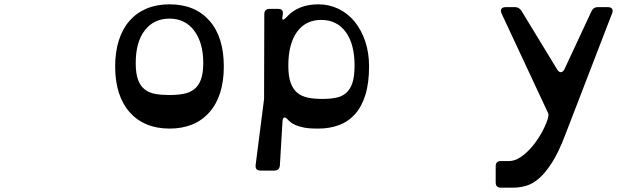

<svg xmlns="http://www.w3.org/2000/svg" viewBox="-20 -580 2923 887"><path d="M763 -494Q691 -494 649 -440Q607 -386 607 -289Q607 -241 617.5 -212Q628 -183 648.5 -167Q669 -151 698 -146Q727 -141 763 -141Q799 -141 828 -146.5Q857 -152 877 -167.5Q897 -183 908 -212Q919 -241 919 -289Q919 -383 877 -438.5Q835 -494 763 -494ZM763 -560Q881 -560 947.5 -484.5Q1014 -409 1014 -273Q1014 -137 947.5 -61.5Q881 14 763 14Q704 14 657.5 -5.5Q611 -25 578.5 -62Q546 -99 529 -152Q512 -205 512 -273Q512 -340 529 -393.5Q546 -447 578.5 -484Q611 -521 657.5 -540.5Q704 -560 763 -560Z M1618 -277Q1618 -377 1577 -432.5Q1536 -488 1464 -488Q1392 -488 1352 -432.5Q1312 -377 1312 -277Q1312 -227 1323 -197Q1334 -167 1354.5 -150.5Q1375 -134 1404 -128.5Q1433 -123 1469 -123Q1505 -123 1532.5 -128.5Q1560 -134 1579 -150.5Q1598 -167 1608 -197Q1618 -227 1618 -277ZM1273 184Q1271 208 1248 208H1184Q1158 208 1161 182L1200 -123L1201 -514Q1201 -539 1226 -539H1264Q1292 -539 1286 -512V-509Q1278 -474 1304 -501Q1357 -560 1451 -560Q1500 -560 1543 -539.5Q1586 -519 1617.5 -481Q1649 -443 1667 -390Q1685 -337 1685 -273Q1685 -196 1668 -141.5Q1651 -87 1620 -52.5Q1589 -18 1546 -2Q1503 14 1451 14Q1441 14 1423 13.5Q1405 13 1385 9.5Q1365 6 1345 -2.5Q1325 -11 1311 -26Q1300 -39 1293 -37Q1286 -35 1285 -18Z M2589 49Q2560 124 2530.5 170.5Q2501 217 2471.5 243Q2442 269 2411.5 278Q2381 287 2351 287H2294Q2270 287 2270 263V188Q2270 164 2294 164H2332Q2358 164 2385 146Q2412 128 2436 100Q2460 72 2479.5 38Q2499 4 2510 -29Q2512 -36 2513.5 -44.5Q2515 -53 2510 -62L2297 -518Q2291 -531 2296.5 -539Q2302 -547 2316 -547H2360Q2378 -547 2389 -530L2554 -259Q2562 -246 2571.5 -246.5Q2581 -247 2588 -261L2713 -529Q2722 -547 2741 -547H2788Q2802 -547 2807.5 -539.5Q2813 -532 2808 -519Z"/></svg>

Font: OpenDyslexic 3
Style: Regular
Weight: 400
Designer: Abelardo Gonzalez
Version: Version 1.000;PS 001.001;hotconv 1.0.56